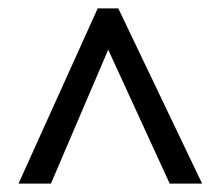

<svg xmlns="http://www.w3.org/2000/svg" viewBox="-20 -736 525 456"><path d="M101 -300 237 -618 383 -300H460L261 -716H212L24 -300Z"/></svg>

Font: Noto Sans Display SemiCondensed
Style: Regular
Weight: 400
Width: 4
Designer: Monotype Design team
Foundry: Monotype Imaging Inc.
Version: 1.000